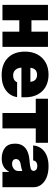

<svg xmlns="http://www.w3.org/2000/svg" viewBox="830 -1424 602 2303"><g transform="rotate(90 1131.5 -272.0)"><path d="M222.7 -545.9V-347.7H359.4V-545.9H542V0H359.4V-202.1H222.7V0H38.1V-545.9Z M879.9 9.8Q748.5 9.8 673.6 -64.7Q598.6 -139.2 598.6 -271.5Q598.6 -356 632.6 -419.2Q666.5 -482.4 728.5 -517.6Q790.5 -552.7 875 -552.7Q957.5 -552.7 1018.6 -518.8Q1079.6 -484.9 1113 -422.1Q1146.5 -359.4 1146.5 -272.5V-227.5H791Q793 -182.1 818.1 -155Q843.3 -127.9 883.8 -127.9Q914.1 -127.9 935.5 -140.4Q957 -152.8 965.8 -175.8H1144.5Q1130.9 -90.8 1062 -40.5Q993.2 9.8 879.9 9.8ZM877 -415Q801.8 -415 792.5 -335H961.4Q952.1 -415 877 -415Z M1164.1 -399.4V-545.9H1692.4V-399.4H1519.5V0H1335V-399.4Z M1880.4 8.8Q1801.8 8.8 1752.2 -30.3Q1702.6 -69.3 1702.6 -150.4Q1702.6 -210.4 1729.2 -247.1Q1755.9 -283.7 1801.3 -302Q1846.7 -320.3 1902.8 -324.2Q1971.2 -329.1 2000 -338.6Q2028.8 -348.1 2028.8 -372.1V-374Q2028.8 -395 2012.7 -406.5Q1996.6 -418 1971.2 -418Q1942.9 -418 1925.3 -405.8Q1907.7 -393.6 1903.8 -368.2H1724.1Q1727.5 -418 1755.6 -460Q1783.7 -502 1838.1 -527.3Q1892.6 -552.7 1974.1 -552.7Q2051.8 -552.7 2108.2 -529.1Q2164.6 -505.4 2194.8 -464.8Q2225.1 -424.3 2225.1 -374V0H2041.5V-77.1H2037.6Q2012.7 -31.2 1973.1 -11.2Q1933.6 8.8 1880.4 8.8ZM1943.8 -115.2Q1977.1 -115.2 2003.9 -135.7Q2030.8 -156.2 2030.8 -193.4V-238.3Q2000.5 -226.6 1952.6 -218.8Q1918.5 -213.4 1902.8 -198.2Q1887.2 -183.1 1887.2 -162.1Q1887.2 -139.2 1903.1 -127.2Q1918.9 -115.2 1943.8 -115.2Z"/></g></svg>

Font: Inter Tight Black
Style: Regular
Weight: 900
Designer: Rasmus Andersson
Foundry: rsms
Version: Version 3.004; ttfautohint (v1.8.4.7-5d5b)